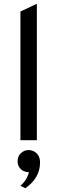

<svg xmlns="http://www.w3.org/2000/svg" viewBox="-20 -742 302 1016"><path d="M88 0V-681L175 -722V0ZM88 241Q123 211 133 169Q106 169 89.5 152.5Q73 136 73 111Q73 85 90.5 68.5Q108 52 131 52Q156 52 174 69.5Q192 87 192 117Q192 200 114 254Z"/></svg>

Font: Overpass
Style: Regular
Weight: 400
Designer: Delve Withrington, Thomas Jockin
Foundry: Delve Fonts
Version: Version 3.000;DELV;Overpass